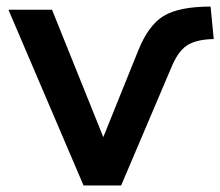

<svg xmlns="http://www.w3.org/2000/svg" viewBox="-20 -569 676 589"><path d="M236.3 0 5.9 -539.1H139.6L296.9 -148.4L403.3 -412.1Q434.6 -491.2 481.9 -520Q529.3 -548.8 626 -548.8L635.7 -449.2Q582 -448.2 553.7 -429.7Q525.4 -411.1 504.9 -360.4L351.6 0Z"/></svg>

Font: Min Sans SemiBold
Style: Regular
Weight: 600
Designer: Jinseong-Kim, NotoSansCJK, Nunito
Foundry: Jinseong-Kim
Version: Version 1.400;Glyphs 3.1.2 (3151)